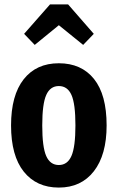

<svg xmlns="http://www.w3.org/2000/svg" viewBox="-20 -832 532 868"><path d="M462 -265Q462 -132 404.5 -58Q347 16 246 16Q145 16 87.5 -56Q30 -128 30 -265Q30 -401 87 -473.5Q144 -546 246 -546Q348 -546 405 -475Q462 -404 462 -265ZM171 -265Q171 -167 189 -126.5Q207 -86 246 -86Q285 -86 303 -127Q321 -168 321 -265Q321 -363 303 -403Q285 -443 246 -443Q207 -443 189 -402.5Q171 -362 171 -265ZM137 -629 89 -679 206 -812H288L404 -679L356 -629L246 -718Z"/></svg>

Font: Fira Sans Extra Condensed SemiBold
Style: Regular
Weight: 600
Width: 1
Designer: Carrois Corporate & Edenspiekermann AG
Foundry: Carrois Corporate GbR & Edenspiekermann AG
Version: Version 4.203